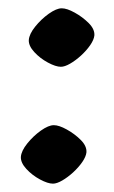

<svg xmlns="http://www.w3.org/2000/svg" viewBox="-20 -425 273 460"><path d="M106.9 15Q94.6 15 75.8 4.9Q57 -5.2 43.2 -20.2Q29.4 -35.2 30 -49Q31 -63.4 45.3 -81.2Q59.6 -99 77.9 -112.1Q96.3 -125.1 108.9 -125.1Q121.3 -125.1 139.9 -114.8Q158.6 -104.5 173.4 -89.8Q188.1 -75.1 187.1 -60.1Q186.1 -50 177.2 -36.9Q168.2 -23.9 155.1 -11.9Q142 0 129 7.5Q116 15 106.9 15ZM125.9 -265Q113.6 -265 94.8 -275.1Q76 -285.2 62.2 -300.2Q48.4 -315.2 49 -329Q50 -343.4 64.3 -361.2Q78.6 -379 96.9 -392.1Q115.3 -405.1 127.9 -405.1Q140.3 -405.1 158.9 -394.8Q177.6 -384.5 192.4 -369.8Q207.1 -355.1 206.1 -340.1Q205.1 -330 196.2 -316.9Q187.2 -303.9 174.1 -291.9Q161 -280 148 -272.5Q135 -265 125.9 -265Z"/></svg>

Font: Ancizar Serif Light
Style: Italic
Weight: 300
Italic angle: -4°
Designer: Cesar Puertas, Viviana Monsalve, Julian Moncada, Julian Prieto, Jose Castro, Felipe Aragon, Mariel Hernandez, Sara Alarc
Version: Version 8.100